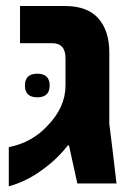

<svg xmlns="http://www.w3.org/2000/svg" viewBox="-20 -622 440 651"><path d="M9.8 9.8Q9.8 1 9.8 -26.4Q9.8 -50.8 9.8 -123Q88.9 -138.7 141.6 -196.3Q202.1 -258.8 202.1 -332Q202.1 -363.3 202.1 -424.8Q202.1 -475.6 156.2 -475.6Q120.1 -475.6 47.9 -475.6Q47.9 -507.8 47.9 -601.6Q85.9 -601.6 200.2 -601.6Q276.4 -601.6 313.5 -559.6Q350.6 -517.6 350.6 -444.3Q350.6 -363.3 350.6 -202.1Q357.4 -151.4 375 0Q341.8 0 242.2 0Q235.4 -32.2 213.9 -128.9Q212.9 -128.9 210 -128.9Q171.9 -80.1 120.1 -43.9Q69.3 -6.8 9.8 9.8ZM64.5 -332Q64.5 -372.1 106.4 -372.1Q148.4 -372.1 148.4 -332Q148.4 -292 106.4 -292Q64.5 -292 64.5 -332Z"/></svg>

Font: Noto Sans Hebrew DECATHLON 
Style: Bold
Weight: 400
Designer: Monotype Design Team
Version: Version 2.000;GOOG;noto-fonts:20170220:a8a215d2e889